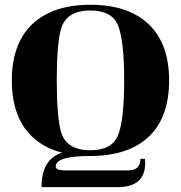

<svg xmlns="http://www.w3.org/2000/svg" viewBox="-20 -640 755 801"><path d="M238.3 -3.2Q163.6 -22.7 113.8 -70.1Q29.3 -150.9 29.3 -304.7Q29.3 -457.3 114.7 -539.3Q200.2 -620.1 357.4 -620.1Q514.4 -620.1 600.1 -539.3Q685.5 -457.3 685.5 -304.7Q685.5 -150.9 601.1 -70.1Q515.6 10.7 357.4 10.7Q212.4 10.7 212.4 54.4Q212.4 71 252.2 71L515.6 70.8Q565.7 70.8 565.7 22.5H584.5Q585.7 31 585.7 40Q585.7 140.6 470.9 140.6Q470.9 140.6 153.1 140.6Q153.1 24.9 238.3 -3.2ZM357.4 -13.2Q446.5 -13.2 472.2 -75.2Q498 -138.4 498 -304.7Q498 -471.4 472.2 -534.2Q446.5 -596.2 357.4 -596.2Q256.3 -596.2 234.4 -518.8Q216.8 -456.8 216.8 -304.7Q216.8 -152.6 234.4 -90.6Q256.3 -13.2 357.4 -13.2Z"/></svg>

Font: itsadzoke
Style: Regular
Weight: 700
Width: 7
Version: Version 0.45